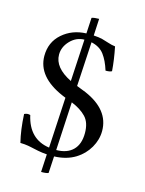

<svg xmlns="http://www.w3.org/2000/svg" viewBox="-119 -765 703 934"><g transform="rotate(15 232.5 -298.0)"><path d="M207 -366.7 218.8 -578.1Q178.2 -577.6 148.2 -546.4Q118.2 -515.1 118.2 -476.1Q118.2 -410.6 207 -366.7ZM238.3 -267.6 225.1 -23.9Q279.8 -24.4 309.3 -54Q338.9 -83.5 338.9 -139.2Q338.9 -192.4 312 -220.5Q285.2 -248.5 238.3 -267.6ZM371.1 -585Q384.3 -520 388.2 -464.8Q381.3 -459 356.9 -459Q342.3 -506.3 320.1 -535.9Q297.9 -565.4 255.4 -574.7L242.7 -351.1Q250.5 -348.1 266.6 -341.8Q282.7 -335.4 289.1 -333Q417 -277.8 417 -170.9Q417 -127 393.6 -86.4Q370.1 -45.9 330.1 -21Q285.2 6.8 223.1 8.8L218.3 93.3Q209.5 98.1 181.6 98.1L186.5 8.3Q174.3 7.3 162.4 5.9Q150.4 4.4 141.1 2.4Q131.8 0.5 122.6 -1.5Q113.3 -3.4 104.7 -5.4Q96.2 -7.3 87.4 -8.8Q78.6 -10.3 68.6 -11.2Q58.6 -12.2 47.9 -12.2Q32.7 -73.2 28.8 -152.8Q43.9 -160.6 59.1 -155.8Q85 -41 188.5 -26.4L202.6 -281.2Q193.4 -285.2 186 -288.1Q51.3 -346.2 50.8 -451.2Q50.8 -521 100.1 -564.2Q149.4 -607.4 220.2 -609.9L224.6 -689.5Q237.8 -694.3 261.7 -694.3L257.3 -609.4Q284.2 -607.9 302 -603.3Q319.8 -598.6 336.2 -593Q352.5 -587.4 371.1 -585Z"/></g></svg>

Font: Linux Libertine Capitals
Style: Small Caps
Weight: 400
Designer: Philipp H. Poll
Foundry: Philipp H. Poll
Version: Version 5.1.3